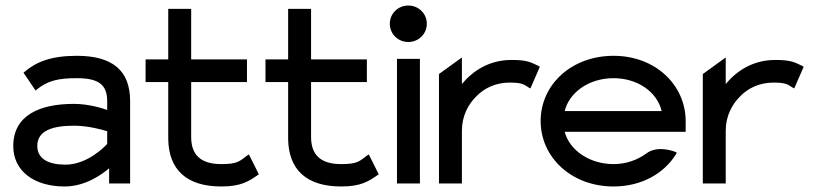

<svg xmlns="http://www.w3.org/2000/svg" viewBox="-20 -664 2950 695"><path d="M28 -135C28 -46 102 11 214 11C290 11 351 -34 375 -55V0H451V-298C451 -409 387 -462 258 -462C165 -462 111 -440 69 -404L65 -401L109 -336L113 -340C153 -372 190 -381 258 -381C335 -381 368 -359 368 -298V-266C351 -272 301 -288 248 -288C122 -288 28 -246 28 -135ZM115 -136C115 -193 174 -209 248 -209C300 -209 352 -194 368 -189V-143C359 -133 296 -68 217 -68C155 -68 115 -89 115 -136Z M507 -367H589V-160C591 -50 655 11 781 11C853 11 881 -8 914 -31L917 -33L881 -105L876 -102C847 -81 842 -70 781 -70C706 -70 672 -104 672 -168V-367H874V-449H672V-632H589V-449H507Z M941 -367H1023V-160C1025 -50 1089 11 1215 11C1287 11 1315 -8 1348 -31L1351 -33L1315 -105L1310 -102C1281 -81 1276 -70 1215 -70C1140 -70 1106 -104 1106 -168V-367H1308V-449H1106V-632H1023V-449H941Z M1391 -578C1391 -541 1421 -512 1458 -512C1495 -512 1525 -541 1525 -578C1525 -615 1495 -644 1458 -644C1421 -644 1391 -615 1391 -578ZM1417 0H1500V-451H1417Z M1569 0H1652V-191C1652 -244 1675 -287 1705 -316C1731 -343 1772 -365 1824 -365C1869 -365 1876 -359 1894 -347L1900 -344L1934 -422L1930 -425C1902 -438 1890 -447 1832 -447C1751 -447 1692 -408 1652 -360V-456L1569 -396Z M1937 -226C1937 -95 2048 11 2201 11C2302 11 2384 -36 2427 -106L2430 -111L2425 -114C2425 -114 2361 -141 2319 -108C2287 -85 2247 -70 2201 -70C2115 -70 2042 -119 2024 -187H2462V-225C2462 -356 2353 -462 2201 -462C2048 -462 1937 -357 1937 -226ZM2024 -262C2041 -330 2112 -381 2201 -381C2288 -381 2359 -331 2375 -262Z M2524 0H2607V-191C2607 -244 2630 -287 2660 -316C2686 -343 2727 -365 2779 -365C2824 -365 2831 -359 2849 -347L2855 -344L2889 -422L2885 -425C2857 -438 2845 -447 2787 -447C2706 -447 2647 -408 2607 -360V-456L2524 -396Z"/></svg>

Font: Charger Sport
Style: SeBdExt
Weight: 600
Designer: Jasper
Foundry: Cannot Into Space Fonts
Version: Version 1.1